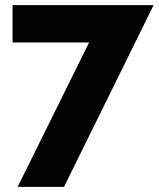

<svg xmlns="http://www.w3.org/2000/svg" viewBox="-20 -604 620 750"><path d="M49 126H230L580 -584H29V-438H328Z"/></svg>

Font: Raleway
Style: ExtraBold
Weight: 800
Designer: Matt McInerney, Pablo Impallari, Rodrigo Fuenzalida
Foundry: Matt McInerney, Pablo Impallari, Rodrigo Fuenzalida
Version: Version 3.000